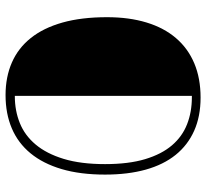

<svg xmlns="http://www.w3.org/2000/svg" viewBox="-46 -694 749 698"><g transform="rotate(90 329.0 -345.5)"><path d="M326.2 9.3Q260.3 9.3 207.8 -13.7Q155.3 -36.6 118.7 -82.5Q82 -128.4 62.5 -197.5Q43 -266.6 43 -359.4Q43 -439.9 62.3 -503.2Q81.5 -566.4 118.9 -610.1Q156.2 -653.8 210.7 -676.8Q265.1 -699.7 335.4 -699.7Q403.3 -699.7 455.6 -676.5Q507.8 -653.3 543.5 -609.1Q579.1 -564.9 597.2 -500.2Q615.2 -435.5 615.2 -352.5Q615.2 -262.2 595.2 -194.6Q575.2 -127 537.8 -81.5Q500.5 -36.1 447 -13.4Q393.6 9.3 326.2 9.3ZM330.6 -24.4Q382.8 -24.4 427.7 -42.5Q472.7 -60.5 505.9 -100.1Q539.1 -139.6 558.1 -201.9Q577.1 -264.2 577.1 -352.5Q577.1 -438 559.1 -498Q541 -558.1 508.8 -595.7Q476.6 -633.3 432.1 -650.6Q387.7 -668 334.5 -668H329.1V-24.4Z"/></g></svg>

Font: Limelight
Style: Regular
Weight: 400
Designer: Nicole Fally with help from Eben Sorkin
Foundry: Nicole Fally with help from Eben Sorkin
Version: Version 1.002